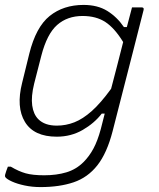

<svg xmlns="http://www.w3.org/2000/svg" viewBox="-26 -556 646 781"><path d="M314 -536Q371 -536 410.5 -511.5Q450 -487 478 -446H490Q495 -466 500.5 -486Q506 -506 511 -526H550Q561 -526 558 -515Q536 -427 515.5 -348Q495 -269 475 -190Q455 -111 432 -22Q409 67 370 116.5Q331 166 273.5 185.5Q216 205 139 205Q105 205 74.5 198.5Q44 192 23 182.5Q2 173 -4 165Q-7 160 -5 154Q-3 147 -0.5 139.5Q2 132 6 122H18Q50 141 78.5 149Q107 157 154 157Q204 157 244 145Q284 133 314 103Q337 80 354 48.5Q371 17 384 -31Q393 -64 400 -94H388Q358 -55 310.5 -27.5Q263 0 205 0Q112 0 75.5 -60Q39 -120 64 -219L93 -337Q120 -446 176 -491Q232 -536 314 -536ZM130 -71Q156 -45 205 -45Q242 -45 276.5 -58.5Q311 -72 347.5 -104.5Q384 -137 426 -195Q438 -241 450 -287Q462 -333 475 -385Q440 -442 402.5 -466.5Q365 -491 310 -491Q248 -491 206.5 -454.5Q165 -418 142 -329L113 -216Q100 -163 105 -127Q110 -91 130 -71Z"/></svg>

Font: Recursive Mn Lnr St Lt
Style: Italic
Weight: 300
Italic angle: -15°
Monospace: yes
Version: Version 1.079;hotconv 1.0.112;makeotfexe 2.5.65598; ttfautoh